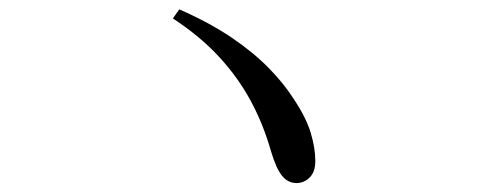

<svg xmlns="http://www.w3.org/2000/svg" viewBox="-20 -568 1040 419"><path d="M371.3 -547.6Q439 -517.7 486.3 -485.4Q533.6 -453.1 566.1 -419.9Q598.7 -386.8 620.1 -353.4Q647.2 -313.2 657.7 -279.4Q668.1 -245.5 668.1 -216.4Q668.1 -193.1 655.9 -180.8Q643.6 -168.5 627 -168.5Q608.3 -168.5 595.4 -184.5Q582.6 -200.4 571.6 -237.4Q554.8 -296.5 527.4 -347.4Q500.1 -398.2 458.7 -443.3Q417.3 -488.4 357.3 -527.8Z"/></svg>

Font: Noto Serif HK
Style: Regular
Weight: 200
Designer: Ryoko NISHIZUKA 西塚涼子 (kana & ideographs); Frank Grießhammer (Latin, Greek & Cyrillic); Wenlong ZHANG 张文龙 (bopomofo); San
Foundry: Adobe
Version: Version 2.001;hotconv 1.1.0;makeotfexe 2.6.0